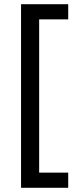

<svg xmlns="http://www.w3.org/2000/svg" viewBox="-20 -734 369 912"><path d="M304 158H80V-714H304V-642H166V86H304Z"/></svg>

Font: Noto Sans Tai Le
Style: Regular
Weight: 400
Designer: Monotype Design Team
Foundry: Monotype Imaging Inc.
Version: Version 2.002; ttfautohint (v1.8.4.7-5d5b)